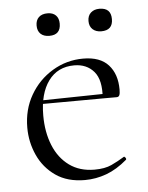

<svg xmlns="http://www.w3.org/2000/svg" viewBox="-46 -595 496 645"><g transform="rotate(-5 202.5 -272.5)"><path d="M215 12Q156 12 116.5 -15.5Q77 -43 57 -87Q37 -131 37 -180Q37 -241 65 -289.5Q93 -338 140.5 -366.5Q188 -395 244 -395Q301 -395 329 -364Q357 -333 357 -281Q357 -268 354.5 -262Q352 -256 345 -256H298Q303 -318 278.5 -346.5Q254 -375 212 -375Q156 -375 125 -332.5Q94 -290 94 -216Q94 -160 112 -115.5Q130 -71 165 -45.5Q200 -20 250 -20Q285 -20 307.5 -30.5Q330 -41 351 -54Q353 -56 356.5 -51.5Q360 -47 358 -44Q323 -14 287.5 -1Q252 12 215 12ZM81 -255 80 -267 308 -271V-256ZM138 -481Q119 -481 108.5 -491Q98 -501 98 -519Q98 -537 108.5 -547Q119 -557 138 -557Q156 -557 166 -547Q176 -537 176 -519Q176 -481 138 -481ZM313 -481Q295 -481 284 -491Q273 -501 273 -519Q273 -537 284 -547Q295 -557 313 -557Q352 -557 352 -519Q352 -481 313 -481Z"/></g></svg>

Font: Cormorant Infant Light
Style: Regular
Weight: 300
Designer: Christian Thalmann (Catharsis Fonts)
Foundry: Catharsis Fonts
Version: Version 4.001